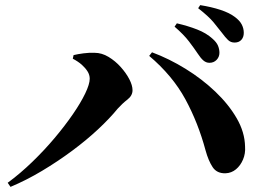

<svg xmlns="http://www.w3.org/2000/svg" viewBox="-20 -783 1040 749"><path d="M797 -538Q784 -538 773.5 -547Q763 -556 752 -573Q738 -594 717.5 -621Q697 -648 661 -679L670 -692Q713 -682 749 -668Q785 -654 809 -632Q825 -618 830.5 -604.5Q836 -591 836 -577Q836 -561 825 -549.5Q814 -538 797 -538ZM10 -70Q59 -106 106 -151.5Q153 -197 193 -244.5Q233 -292 264 -337Q295 -382 312.5 -418.5Q330 -455 330 -476Q330 -491 321.5 -504.5Q313 -518 299 -530.5Q285 -543 264 -554L267 -568Q283 -572 306 -575Q329 -578 349 -577Q377 -577 403.5 -561Q430 -545 451 -521.5Q472 -498 484.5 -474Q497 -450 497 -431Q497 -410 477 -394.5Q457 -379 439 -359Q408 -321 362.5 -278.5Q317 -236 261 -194.5Q205 -153 144 -116.5Q83 -80 21 -54ZM860 -107Q826 -106 809.5 -131Q793 -156 782 -196Q753 -304 703 -396Q653 -488 562 -565L573 -579Q640 -554 704 -514.5Q768 -475 820 -425.5Q872 -376 903.5 -321.5Q935 -267 936 -211Q938 -184 928 -160.5Q918 -137 900.5 -122.5Q883 -108 860 -107ZM895 -617Q880 -617 869.5 -627Q859 -637 845 -656Q832 -673 813 -696Q794 -719 753 -751L761 -763Q805 -756 840 -744.5Q875 -733 896 -717Q915 -703 923 -687.5Q931 -672 931 -655Q931 -638 921.5 -627.5Q912 -617 895 -617Z"/></svg>

Font: Noto Serif JP ExtraBold
Style: Regular
Weight: 800
Designer: Ryoko NISHIZUKA 西塚涼子 (kana & ideographs); Frank Grießhammer (Latin, Greek & Cyrillic); Wenlong ZHANG 张文龙 (bopomofo); San
Foundry: Adobe
Version: Version 2.003-H1;hotconv 1.1.1;makeotfexe 2.6.0